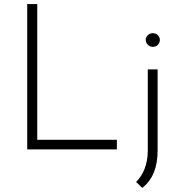

<svg xmlns="http://www.w3.org/2000/svg" viewBox="-20 -730 867 938"><path d="M113 -710V0H551V-47H162V-710ZM692 -535C692 -516 709 -501 727 -501C745 -501 761 -515 761 -535C761 -554 745 -568 727 -568C709 -568 692 -554 692 -535ZM675 188C725 149 750 89 750 5V-391H702V6C702 72 680 124 645 159Z"/></svg>

Font: Sulaf Light
Style: Regular
Weight: 300
Designer: Bandar Raffah (Arabic) and Santiago Orozco (Latin)
Foundry: Caramella and Typemade
Version: Version 1.005;PS 001.005;hotconv 1.0.88;makeotf.lib2.5.64775